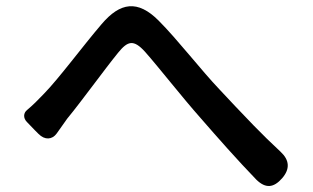

<svg xmlns="http://www.w3.org/2000/svg" viewBox="-20 -661 1020 626"><path d="M807 -252C765 -295 727 -336 696 -369C635 -433 559 -532 497 -594C429 -662 372 -654 311 -582C251 -512 172 -405 123 -355C103 -334 87 -318 69 -303C56 -293 55 -276 68 -263L93 -237L106 -224C126 -204 150 -205 165 -226C176 -242 188 -258 199 -274C246 -331 321 -435 365 -489C396 -527 415 -534 453 -492C499 -440 572 -346 635 -275C688 -214 755 -138 816 -75C846 -46 872 -48 900 -80C926 -110 924 -139 895 -166C865 -194 835 -223 807 -252Z"/></svg>

Font: GenSenRounded2 TW M
Style: Regular
Weight: 500
Version: Version 2.100;PS 2.1;hotconv 16.6.51;makeotf.lib2.5.65220 DE